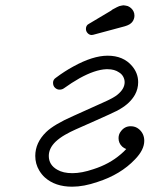

<svg xmlns="http://www.w3.org/2000/svg" viewBox="-20 -678 587 724"><path d="M315 -588 399 -638 404 -642Q415 -648 421 -651Q430 -656 439 -657Q440 -657 442 -657.5Q444 -658 446 -658Q455 -657 462 -655Q476 -649 483 -636Q485 -632 486 -628Q487 -624 487 -619Q487 -613 485 -607Q481 -594 468 -586Q461 -582 451 -579L332 -547Q329 -546 326 -546Q317 -546 310.5 -553Q304 -560 304 -569Q304 -575 306.5 -580Q309 -585 315 -588ZM221 -345Q214 -340 204.5 -340Q195 -340 187.5 -347Q180 -354 180 -366Q180 -378 191 -385Q223 -409 256 -427Q330 -468 386 -468Q445 -468 478 -429Q501 -402 501 -368Q501 -343 489 -321Q471 -289 433 -267Q420 -259 412 -256Q405 -252 345.5 -225.5Q286 -199 265.5 -190Q245 -181 225 -169.5Q205 -158 190 -144Q164 -119 164 -90Q164 -56 196 -38Q218 -25 253 -25Q288 -25 332 -40Q392 -59 435 -96Q447 -106 456 -116Q448 -119 441 -125Q427 -138 427 -157Q427 -172 436 -183Q450 -202 473 -202Q491 -202 504 -191Q524 -174 524 -147Q524 -113 489 -77Q435 -20 348 8Q296 26 252 26Q188 26 149 -9Q137 -20 128 -35Q113 -60 113 -90Q113 -140 154 -180Q184 -209 257 -241Q266 -245 368 -291Q409 -309 423 -321Q450 -343 450 -368Q450 -379 444.5 -389Q439 -399 429 -405Q412 -417 386 -417H380Q338 -415 280 -383Q250 -366 221 -345Z"/></svg>

Font: TT2020Base
Style: Italic
Weight: 400
Italic angle: -15°
Version: Version 0.2.000